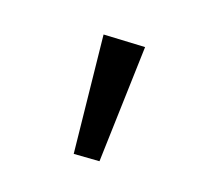

<svg xmlns="http://www.w3.org/2000/svg" viewBox="-54 -776 396 354"><g transform="rotate(-20 144.0 -599.5)"><path d="M176 -708 240 -660 89 -491 49 -520Z"/></g></svg>

Font: Podkova Medium
Style: Regular
Weight: 500
Designer: Ilya Yudin
Foundry: Cyreal (www.cyreal.org)
Version: Version 2.103